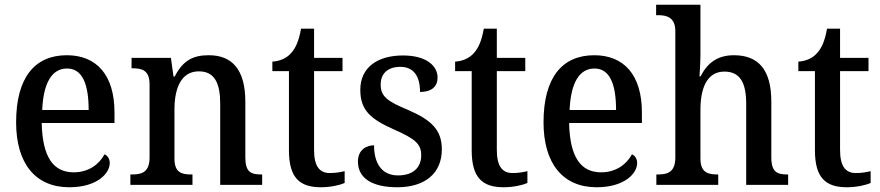

<svg xmlns="http://www.w3.org/2000/svg" viewBox="-20 -780 3713 810"><path d="M272 10C389 10 443 -48 443 -92C443 -111 433 -124 421 -129C399 -88 355 -53 291 -53C205 -53 159 -117 156 -261H463V-306C463 -464 387 -547 262 -547C126 -547 48 -452 48 -264C48 -91 129 10 272 10ZM354 -316H158C163 -429 198 -491 263 -491C329 -491 354 -422 354 -316Z M530 0H792V-44H787C746 -44 716 -52 716 -111V-318C716 -402 741 -479 819 -479C886 -479 909 -428 909 -342V0H1086V-44H1082C1040 -44 1015 -53 1015 -116V-351C1015 -488 958 -547 861 -547C798 -547 753 -528 717 -457H712L701 -536H535V-492H539C580 -492 611 -483 611 -424V-116C611 -53 578 -44 537 -44H530Z M1334 10C1377 10 1416 0 1434 -8V-58C1414 -53 1395 -50 1371 -50C1328 -50 1305 -79 1305 -147V-480H1425V-536H1305V-659H1250C1241 -608 1228 -578 1208 -556C1189 -534 1160 -522 1129 -520V-480H1199V-146C1199 -30 1244 10 1334 10Z M1656 10C1772 10 1844 -48 1844 -150C1844 -235 1796 -275 1702 -316C1616 -352 1586 -372 1586 -423C1586 -468 1614 -498 1669 -498C1724 -498 1752 -460 1752 -392C1801 -392 1826 -415 1826 -453C1826 -502 1779 -546 1680 -546C1572 -546 1500 -495 1500 -401C1500 -313 1546 -276 1646 -232C1731 -194 1757 -173 1757 -125C1757 -74 1724 -40 1659 -40C1589 -40 1558 -93 1558 -167C1529 -167 1490 -151 1490 -98C1490 -29 1549 10 1656 10Z M2105 10C2148 10 2187 0 2205 -8V-58C2185 -53 2166 -50 2142 -50C2099 -50 2076 -79 2076 -147V-480H2196V-536H2076V-659H2021C2012 -608 1999 -578 1979 -556C1960 -534 1931 -522 1900 -520V-480H1970V-146C1970 -30 2015 10 2105 10Z M2497 10C2614 10 2668 -48 2668 -92C2668 -111 2658 -124 2646 -129C2624 -88 2580 -53 2516 -53C2430 -53 2384 -117 2381 -261H2688V-306C2688 -464 2612 -547 2487 -547C2351 -547 2273 -452 2273 -264C2273 -91 2354 10 2497 10ZM2579 -316H2383C2388 -429 2423 -491 2488 -491C2554 -491 2579 -422 2579 -316Z M2749 0H3010V-44H3007C2967 -44 2935 -52 2935 -111V-318C2935 -412 2965 -478 3036 -478C3104 -478 3128 -428 3128 -342V0H3305V-44H3302C3260 -44 3234 -53 3234 -116V-351C3234 -488 3178 -547 3076 -547C3008 -547 2964 -515 2936 -458H2931C2931 -462 2935 -512 2935 -550V-760H2748V-716H2757C2792 -716 2829 -707 2829 -649V-116C2829 -53 2796 -44 2755 -44H2749Z M3553 10C3596 10 3635 0 3653 -8V-58C3633 -53 3614 -50 3590 -50C3547 -50 3524 -79 3524 -147V-480H3644V-536H3524V-659H3469C3460 -608 3447 -578 3427 -556C3408 -534 3379 -522 3348 -520V-480H3418V-146C3418 -30 3463 10 3553 10Z"/></svg>

Font: Noto Serif Armenian SemiCondensed Medium
Style: Regular
Weight: 500
Width: 4
Designer: Monotype Design Team
Foundry: Monotype Imaging Inc.
Version: Version 2.008